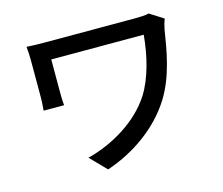

<svg xmlns="http://www.w3.org/2000/svg" viewBox="-106 -858 1212 1043"><g transform="rotate(-15 500.0 -336.5)"><path d="M888 -668 811 -717C790 -712 761 -711 734 -711C671 -711 273 -711 236 -711C192 -711 151 -712 123 -714C125 -690 127 -664 127 -640C127 -596 127 -462 127 -427C127 -405 125 -382 123 -355H238C235 -383 235 -413 235 -427C235 -462 235 -583 235 -613C306 -613 695 -613 755 -613C745 -499 716 -379 662 -293C581 -167 433 -81 292 -45L379 44C539 -10 676 -111 758 -240C832 -357 854 -500 872 -613C874 -624 882 -656 888 -668Z"/></g></svg>

Font: Noto Sans TC Medium
Style: Regular
Weight: 500
Designer: Ryoko NISHIZUKA 西塚涼子 (kana, bopomofo & ideographs); Paul D. Hunt (Latin, Greek & Cyrillic); Sandoll Communications 산돌커뮤니
Foundry: Adobe
Version: Version 2.004;hotconv 1.0.118;makeotfexe 2.5.65603